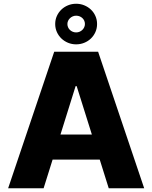

<svg xmlns="http://www.w3.org/2000/svg" viewBox="-20 -1003 812 1023"><path d="M268.8 -727.3H502.8L748.2 0H559.3L511.4 -152.7H260.3L212.4 0H23.4ZM274.1 -875Q274.1 -898.1 283 -917.8Q291.9 -937.5 307.2 -952.1Q322.4 -966.6 342.7 -974.8Q362.9 -983 385.7 -983Q408.4 -983 428.6 -974.8Q448.9 -966.6 464.1 -952.2Q479.4 -937.9 488.3 -918Q497.2 -898.1 497.2 -875Q497.2 -851.9 488.3 -832Q479.4 -812.1 464.1 -797.6Q448.9 -783 428.6 -774.9Q408.4 -766.7 385.7 -766.7Q362.9 -766.7 342.7 -775Q322.4 -783.4 307.2 -797.9Q291.9 -812.5 283 -832.4Q274.1 -852.3 274.1 -875ZM469.5 -286.2 388.5 -544H382.8L302.2 -286.2ZM385.7 -830.3Q395.2 -830.3 403.8 -833.8Q412.3 -837.4 418.7 -843.6Q425.1 -849.8 428.8 -858Q432.5 -866.1 432.5 -875Q432.5 -884.2 429 -892.4Q425.4 -900.6 419 -906.6Q412.6 -912.6 404.1 -916Q395.6 -919.4 385.7 -919.4Q376.1 -919.4 367.7 -915.8Q359.4 -912.3 353 -906.2Q346.6 -900.2 342.9 -892.2Q339.1 -884.2 339.1 -875Q339.1 -865.8 342.7 -857.6Q346.2 -849.4 352.6 -843.4Q359 -837.4 367.5 -833.8Q376.1 -830.3 385.7 -830.3Z"/></svg>

Font: Inter P Extra Bold
Style: Regular
Weight: 800
Designer: Rasmus Andersson
Foundry: rsms
Version: Version 3.018;git-588b23468